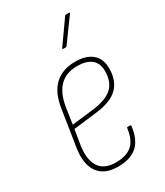

<svg xmlns="http://www.w3.org/2000/svg" viewBox="-176 -762 728 845"><g transform="rotate(-30 188.0 -339.5)"><path d="M168 8Q100 8 69.5 -34Q39 -76 50 -153L79 -338Q90 -413 129.5 -450Q169 -487 234 -487Q289 -487 319.5 -461.5Q350 -436 350 -387Q350 -325 315 -290Q280 -255 201 -246L84 -232L71 -153Q62 -85 86.5 -49Q111 -13 169 -13Q223 -13 251.5 -38Q280 -63 287 -119Q287 -123 291 -123H304Q308 -123 308 -118Q300 -53 266 -22.5Q232 8 168 8ZM87 -252 198 -265Q267 -274 297.5 -302.5Q328 -331 328 -386Q328 -426 303 -446Q278 -466 232 -466Q177 -466 144 -434Q111 -402 100 -338ZM217 -562Q215 -562 214.5 -563.5Q214 -565 215 -567L297 -683Q299 -687 303 -687H319Q321 -687 322 -685.5Q323 -684 321 -682L236 -565Q234 -562 229 -562Z"/></g></svg>

Font: Sofia Sans Condensed Thin
Style: Italic
Weight: 250
Italic angle: -9°
Version: Version 4.100